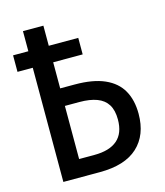

<svg xmlns="http://www.w3.org/2000/svg" viewBox="-108 -796 753 878"><g transform="rotate(-15 269.0 -357.0)"><path d="M179.7 -713.9V-618.7H319.3V-540.5H179.7V-417H248.5Q335 -417 389.6 -392.8Q444.3 -368.7 470.2 -323Q496.1 -277.3 496.1 -212.4Q496.1 -111.8 435.5 -55.9Q375 0 255.9 0H83V-540.5H10.7V-618.7H83V-713.9ZM248.5 -334H179.7V-82.5H252Q323.7 -82.5 360.8 -114.5Q397.9 -146.5 397.9 -211.4Q397.9 -255.4 381.1 -282.2Q364.3 -309.1 331.1 -321.5Q297.9 -334 248.5 -334Z"/></g></svg>

Font: Open Sans SemiCondensed Medium
Style: Regular
Weight: 500
Width: 4
Designer: Monotype Design Team
Foundry: Monotype Imaging Inc.
Version: Version 3.000